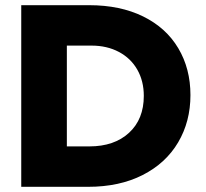

<svg xmlns="http://www.w3.org/2000/svg" viewBox="-20 -721 796 741"><path d="M62 0H320Q441 0 530.5 -45.5Q620 -91 667.5 -171.5Q715 -252 715 -354Q715 -456 668 -535Q621 -614 532.5 -657.5Q444 -701 324 -701H62ZM238 -545H333Q393 -545 439 -520.5Q485 -496 510 -452Q535 -408 535 -351Q535 -261 478 -208.5Q421 -156 325 -156H238Z"/></svg>

Font: Geom ExtraBold
Style: Bold
Weight: 800
Version: Version 1.102